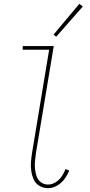

<svg xmlns="http://www.w3.org/2000/svg" viewBox="-20 -976 472 1004"><path d="M231 8Q255 8 278 -5Q301 -18 316.5 -39Q332 -60 342 -84L323 -92Q315 -72 302.5 -53.5Q290 -35 271 -23Q252 -11 231 -11Q210 -11 194 -23Q178 -35 171.5 -54Q165 -73 163 -93Q161 -113 163 -134Q165 -155 168 -176L261 -735H99V-716H237L148 -179Q144 -154 142 -130Q140 -106 143.5 -82Q147 -58 156.5 -37Q166 -16 186.5 -4Q207 8 231 8ZM274 -784 413 -942 395 -956 260 -795Z"/></svg>

Font: Iosevka Sparkle Thin
Style: Italic
Weight: 100
Italic angle: -9°
Designer: Belleve Invis
Foundry: Belleve Invis
Version: Version 4.5.0; ttfautohint (v1.8.3)